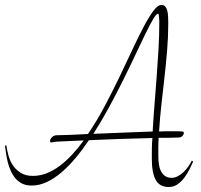

<svg xmlns="http://www.w3.org/2000/svg" viewBox="-20 -730 810 775"><path d="M5.9 -143.1Q8.3 -122.6 14.6 -100.6Q21 -78.6 33.4 -60.8Q45.9 -43 65.2 -31.5Q84.5 -20 112.8 -20Q141.1 -20 168 -30.5Q194.8 -41 220.5 -60.1Q246.1 -79.1 270.5 -105.2Q294.9 -131.3 317.9 -163.1Q291 -162.1 263.9 -160.9Q236.8 -159.7 209 -158.2Q203.1 -158.2 195.8 -156.5Q188.5 -154.8 187 -154.8Q182.1 -154.8 182.1 -161.1Q182.1 -164.1 183.8 -168Q185.5 -171.9 189 -175.5Q192.4 -179.2 197.5 -181.6Q202.6 -184.1 209 -184.1Q222.7 -184.1 256.1 -185.3Q289.6 -186.5 335 -189Q369.6 -239.7 400.9 -298.3Q432.1 -356.9 460 -414.8Q487.8 -472.7 512.7 -526.1Q537.6 -579.6 559.1 -620.4Q580.6 -661.1 598.6 -685.5Q616.7 -710 631.8 -710Q641.1 -710 646.7 -703.9Q652.3 -697.8 655 -687.7Q657.7 -677.7 658.4 -664.8Q659.2 -651.9 659.2 -638.2Q659.2 -580.6 654.5 -525.6Q649.9 -470.7 643.8 -416.7Q637.7 -362.8 631.6 -308.8Q625.5 -254.9 622.1 -199.2Q635.7 -200.2 648.4 -200.2Q661.1 -200.2 672.9 -200.2H693.8Q705.1 -200.2 713.6 -199.5Q722.2 -198.7 722.2 -193.8Q722.2 -188 716.6 -181.4Q710.9 -174.8 698.2 -174.8Q677.7 -173.8 658.7 -173.8Q639.6 -173.8 620.1 -173.8Q619.1 -155.3 619.1 -137Q619.1 -118.7 619.1 -100.1Q619.1 -84.5 621.1 -68.8Q623 -53.2 628.9 -40.8Q634.8 -28.3 645.3 -20.3Q655.8 -12.2 672.9 -12.2Q685.1 -12.2 697 -18.3Q709 -24.4 719.7 -34.4Q730.5 -44.4 739.3 -56.6Q748 -68.8 753.9 -81.1L759.8 -78.1Q753.9 -65.4 745.4 -47.9Q736.8 -30.3 725.1 -14.2Q713.4 2 697.5 13.4Q681.6 24.9 661.1 24.9Q624.5 24.9 608.6 -3.7Q592.8 -32.2 592.8 -89.8Q592.8 -110.4 593 -131.1Q593.3 -151.9 595.2 -172.9Q529.3 -171.4 466.6 -169.2Q403.8 -167 338.9 -164.1Q312.5 -125 284.4 -91.6Q256.3 -58.1 227.3 -33.4Q198.2 -8.8 168.2 5.1Q138.2 19 107.9 19Q85.4 19 69.3 11Q53.2 2.9 42 -10.5Q30.8 -23.9 23.2 -41Q15.6 -58.1 11.2 -75.9Q6.8 -93.8 4.4 -111.1Q2 -128.4 0 -142.1ZM356.9 -189.9Q385.3 -190.9 415.5 -192.1Q445.8 -193.4 476.6 -194.6Q507.3 -195.8 537.6 -197Q567.9 -198.2 596.2 -199.2Q599.1 -252.9 603.8 -309.3Q608.4 -365.7 612.5 -421.9Q616.7 -478 619.9 -532.7Q623 -587.4 623 -638.2Q623 -641.6 622.8 -647.9Q622.6 -654.3 622.1 -660.2Q621.6 -666 620.6 -670.4Q619.6 -674.8 618.2 -674.8Q611.3 -674.8 598.4 -653.1Q585.4 -631.3 567.4 -594.5Q549.3 -557.6 526.6 -509Q503.9 -460.4 477.1 -406.5Q450.2 -352.5 419.9 -296.6Q389.6 -240.7 356.9 -189.9Z"/></svg>

Font: Stalemate
Style: Regular
Weight: 400
Designer: Astigmatic (AOETI)
Foundry: Astigmatic (AOETI)
Version: Version 001.000